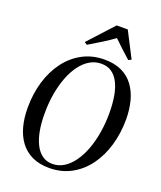

<svg xmlns="http://www.w3.org/2000/svg" viewBox="-175 -1090 1018 1212"><g transform="rotate(20 334.0 -484.0)"><path d="M301.5 11Q234.5 11 186 -12.2Q137.5 -35.5 106.2 -77.5Q75 -119.5 60 -176.2Q45 -233 45 -300Q45 -395 69.5 -476.8Q94 -558.5 140.5 -620.5Q187 -682.5 252.5 -717.2Q318 -752 399.5 -752Q466.5 -752 515 -728.8Q563.5 -705.5 594.2 -663.5Q625 -621.5 639.5 -565.8Q654 -510 654.5 -444.5Q654.5 -350 630.2 -267.5Q606 -185 560 -122.5Q514 -60 448.8 -24.5Q383.5 11 301.5 11ZM312 -20Q353.5 -20 388.8 -42Q424 -64 452.2 -103.5Q480.5 -143 500.5 -196.2Q520.5 -249.5 531 -312.5Q541.5 -375.5 541.5 -444Q541.5 -506 532.8 -556.8Q524 -607.5 505.5 -644.2Q487 -681 458 -700.8Q429 -720.5 388.5 -720.5Q347 -720.5 311.5 -699.5Q276 -678.5 247.5 -640Q219 -601.5 199 -549Q179 -496.5 168.2 -433.2Q157.5 -370 158 -300Q158 -238 167.5 -187Q177 -136 196 -98.5Q215 -61 244 -40.5Q273 -20 312 -20ZM242 -813 395.5 -980.5H470L558 -809.5L538.5 -800Q509.5 -826 480.8 -852.2Q452 -878.5 424.5 -906Q388.5 -879.5 347.2 -854Q306 -828.5 260 -801Z"/></g></svg>

Font: Merriweather 120pt
Style: Italic
Weight: 400
Italic angle: -7.8°
Version: Version 2.101